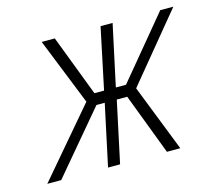

<svg xmlns="http://www.w3.org/2000/svg" viewBox="-79 -596 779 693"><g transform="rotate(-15 311.0 -250.0)"><path d="M622 -500H573L384 -272H346L395 -500H350L302 -272H266L179 -500H130L230 -250L17 0H69L262 -229H293L244 0H289L338 -229H377L464 0H514L416 -250Z"/></g></svg>

Font: Advent Pro Light
Style: Italic
Weight: 300
Italic angle: -12°
Version: Version 3.000